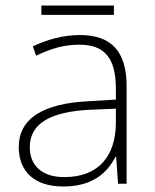

<svg xmlns="http://www.w3.org/2000/svg" viewBox="-20 -666 561 696"><path d="M393 -646H130V-612H393ZM269 -539C208 -539 150 -522 99 -498L111 -464C166 -491 214 -504 268 -504C356 -504 400 -459 400 -345V-305L300 -299C139 -291 48 -238 48 -133C48 -44 105 10 209 10C314 10 367 -37 399 -98H401L408 0H439V-353C439 -482 382 -539 269 -539ZM304 -268 400 -272V-219C399 -101 338 -24 213 -24C134 -24 88 -64 88 -133C88 -221 168 -261 304 -268Z"/></svg>

Font: Noto Sans Georgian ExtraLight
Style: Regular
Weight: 200
Designer: Monotype Design Team, Akaki Razmadze
Foundry: Google LLC
Version: Version 2.005